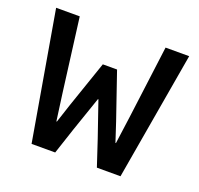

<svg xmlns="http://www.w3.org/2000/svg" viewBox="-97 -625 757 731"><g transform="rotate(20 281.0 -259.5)"><path d="M101.1 0 11.7 -519H107.4L145.5 -223.6L160.6 -112.8H162.6L188 -189.9L252.4 -377.4H310.1L374.5 -189.9L399.9 -112.8H401.9L417 -223.6L455.1 -519H550.8L461.4 0H365.7L331.1 -104.5L282.2 -246.6H280.3L231.4 -104.5L196.8 0Z"/></g></svg>

Font: Reddit Mono Medium
Style: Regular
Weight: 500
Monospace: yes
Designer: Stephen Hutchings
Foundry: Reddit
Version: Version 1.014